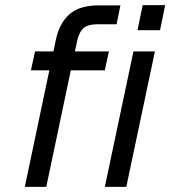

<svg xmlns="http://www.w3.org/2000/svg" viewBox="-20 -731 666 751"><path d="M77 0 173 -456H101L117 -530H189L199 -578Q213 -641 252 -675.5Q291 -710 367 -710H451L436 -636H358Q325 -636 307.5 -621.5Q290 -607 282 -572L273 -530H406L390 -456H257L161 0ZM390 0 502 -530H586L474 0ZM518 -613 538 -711H626L606 -613Z"/></svg>

Font: Geist Regular
Style: Italic
Weight: 400
Italic angle: -12°
Designer: Basement.studio, Andrés Briganti, Mateo Zaragoza
Foundry: Basement.studio, Vercel, Andrés Briganti, Guido Ferreyra, Mateo Zaragoza
Version: Version 1.500; ttfautohint (v1.8.4.7-5d5b)